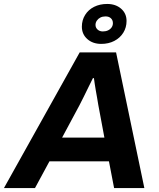

<svg xmlns="http://www.w3.org/2000/svg" viewBox="-59 -951 803 971"><path d="M-39 0 344 -686H528L671 0H518L492 -135H191L118 0ZM255 -255H469L438 -421Q435 -439 432 -457Q429 -475 425.5 -493.5Q422 -512 420 -527.5Q418 -543 416 -556H411Q401 -536 388.5 -510.5Q376 -485 364 -460.5Q352 -436 343 -419ZM453 -729Q410 -729 382.5 -753.5Q355 -778 355 -816Q355 -849 371.5 -875.5Q388 -902 417 -916.5Q446 -931 483 -931Q526 -931 553.5 -907Q581 -883 581 -845Q581 -812 564.5 -785.5Q548 -759 519 -744Q490 -729 453 -729ZM461 -792Q476 -792 487.5 -797.5Q499 -803 505.5 -812.5Q512 -822 512 -834Q512 -849 502 -858.5Q492 -868 475 -868Q460 -868 449 -862.5Q438 -857 431 -847Q424 -837 424 -825Q424 -811 434.5 -801.5Q445 -792 461 -792Z"/></svg>

Font: Archivo SemiBold
Style: Bold Italic
Weight: 700
Italic angle: -10°
Version: Version 2.001